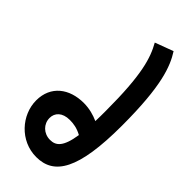

<svg xmlns="http://www.w3.org/2000/svg" viewBox="-38 -671 982 982"><g transform="rotate(-45 453.5 -180.0)"><path d="M440 21C727 21 829 -19 896 -62L859 -161C788 -121 697 -91 436 -91C408 -91 383 -91 360 -92C374 -123 384 -159 384 -199C384 -303 326 -381 221 -381C116 -381 16 -293 16 -176C16 -47 122 21 440 21ZM128 -188C128 -234 162 -269 206 -269C242 -269 272 -243 272 -188C272 -162 268 -134 250 -101C150 -116 128 -147 128 -188Z"/></g></svg>

Font: Noto Sans Arabic Cond SemBd
Style: Regular
Weight: 600
Width: 3
Designer: Monotype Design Team, Nadine Chahine, Nizar Qandah and Khaled Hosny
Foundry: Monotype Imaging Inc.
Version: Version 2.012